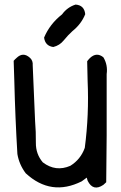

<svg xmlns="http://www.w3.org/2000/svg" viewBox="-20 -828 540 857"><path d="M256.8 -763.7Q280.3 -795.9 317.4 -807.6Q356.4 -804.7 360.4 -764.6Q342.8 -720.7 303.7 -689.5Q283.2 -670.9 264.6 -647.9Q246.1 -625 217.8 -618.2Q181.6 -623 176.8 -660.2Q202.1 -720.7 256.8 -763.7ZM53.7 -569.3Q83 -597.7 113.3 -570.3Q127.9 -557.6 126 -536.1Q131.8 -411.1 136.7 -286.1Q140.6 -240.2 140.1 -190.4Q139.6 -140.6 170.9 -103.5Q228.5 -59.6 293.9 -87.9Q339.8 -116.2 358.4 -168Q377.9 -315.4 371.1 -466.8Q370.1 -510.7 369.1 -554.7Q375 -562.5 381.8 -569.3Q411.1 -596.7 441.4 -572.3Q461.9 -538.1 456.1 -497.1Q456.1 -360.4 456.1 -223.6Q455.1 -119.1 454.1 -14.6Q447.3 -7.8 441.4 -2.9Q395.5 28.3 371.1 -21.5L367.2 -35.2Q355.5 -27.3 344.7 -18.6Q208 49.8 94.7 -54.7Q65.4 -93.8 57.6 -140.6Q47.9 -303.7 43.9 -466.8Q42 -511.7 41 -556.6Q46.9 -563.5 53.7 -569.3Z"/></svg>

Font: NaikaiFont
Style: Regular
Weight: 400
Version: Version 1.67